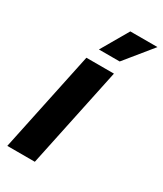

<svg xmlns="http://www.w3.org/2000/svg" viewBox="-188 -816 755 888"><g transform="rotate(30 190.0 -371.5)"><path d="M7 0 120 -536H267L154 0ZM151 -598 235 -743H380L262 -598Z"/></g></svg>

Font: Mona Sans ExtraLight
Style: Bold Italic
Weight: 700
Italic angle: -11.6951°
Version: Version 2.000